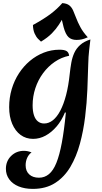

<svg xmlns="http://www.w3.org/2000/svg" viewBox="-20 -887 659 1236"><path d="M398 -163Q377 -111 344.5 -73Q312 -35 273.5 -14Q235 7 193 7Q147 7 112.5 -18.5Q78 -44 58.5 -90Q39 -136 39 -197Q39 -258 55.5 -313.5Q72 -369 102 -415Q132 -461 172.5 -495Q213 -529 261.5 -548Q310 -567 363 -567Q395 -567 409 -558Q423 -549 425 -528Q375 -518 332 -488.5Q289 -459 257 -415.5Q225 -372 207.5 -319Q190 -266 190 -209Q190 -172 198.5 -145.5Q207 -119 224 -105.5Q241 -92 264 -92Q294 -92 320.5 -113Q347 -134 368.5 -175Q390 -216 405.5 -275.5Q421 -335 429 -412Q433 -449 439 -483Q445 -517 458 -546Q471 -575 496 -597.5Q521 -620 562 -633Q557 -590 554 -565Q551 -540 550 -520.5Q549 -501 548 -473Q546 -400 542.5 -312.5Q539 -225 528 -135Q517 -45 494.5 38Q472 121 433.5 186.5Q395 252 335.5 290.5Q276 329 191 329Q139 329 100 313Q61 297 39.5 267.5Q18 238 18 200Q18 150 51.5 117Q85 84 134 84Q147 84 158.5 86.5Q170 89 183 94Q165 107 155 129Q145 151 145 177Q145 214 168 235.5Q191 257 231 257Q267 257 295 234Q323 211 343 161.5Q363 112 378 32Q393 -48 404 -162ZM244 -619Q237 -625 225 -637Q213 -649 203 -671Q193 -693 192 -726Q263 -765 306 -797.5Q349 -830 381 -867Q410 -865 425.5 -853Q441 -841 450.5 -820Q460 -799 470 -772Q480 -745 497 -713Q514 -681 545 -647Q523 -637 506.5 -633.5Q490 -630 473 -630Q440 -630 421 -648Q402 -666 389.5 -712Q377 -758 362 -840L397 -790Q379 -759 360 -729.5Q341 -700 314 -672.5Q287 -645 244 -619Z"/></svg>

Font: Merienda
Style: Bold
Weight: 700
Designer: Eduardo Rodriguez Tunni
Foundry: Eduardo Rodriguez Tunni
Version: Version 2.001